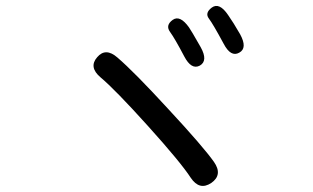

<svg xmlns="http://www.w3.org/2000/svg" viewBox="-20 -739 1040 638"><path d="M682 -131Q643 -105 614 -148Q581 -199 471.5 -320.5Q362 -442 314 -482Q274 -516 303 -549Q331 -582 370 -548Q426 -500 538 -378Q655 -252 691 -201Q721 -158 682 -131ZM644 -521Q616 -506 592 -552Q561 -611 545 -633Q529 -655 554 -673Q578 -690 608 -648Q614 -640 647 -582Q672 -537 644 -521ZM775 -564Q747 -548 723 -594Q688 -659 674 -677.5Q660 -696 684 -714Q709 -732 738 -689Q755 -665 778 -625Q803 -579 775 -564Z"/></svg>

Font: Resource Han Rounded CN
Style: Regular
Weight: 400
Designer: Cyano Hao (round all glyphs); Ryoko NISHIZUKA  (kana, bopomofo & ideographs); Paul D. Hunt (Latin, Greek & Cyrillic); Sa
Foundry: Cyano Hao
Version: 0.990